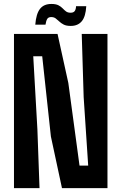

<svg xmlns="http://www.w3.org/2000/svg" viewBox="-20 -976 630 996"><path d="M52.5 0V-800H278.5L334.5 -545.5L392.5 -117H437.5L414 -472L404 -800H537.5V0H301.5L244 -268L199 -684H152.5L174 -305L185 0ZM374.5 -944H427.5Q424.5 -890 404.2 -865.8Q384 -841.5 347 -841.5Q324 -841.5 310.5 -848.5Q297 -855.5 287.5 -864.5Q278 -873.5 268.8 -880.5Q259.5 -887.5 245.5 -887.5Q231 -887.5 225 -877.8Q219 -868 216 -848H163Q167.5 -904.5 187.5 -930Q207.5 -955.5 246.5 -955.5Q269.5 -955.5 282.8 -948.8Q296 -942 304.8 -932.8Q313.5 -923.5 322.5 -916.8Q331.5 -910 346.5 -910Q361.5 -910 367.8 -919Q374 -928 374.5 -944Z"/></svg>

Font: Big Shoulders Text Thin ExtraBold
Style: Regular
Weight: 800
Version: Version 2.002